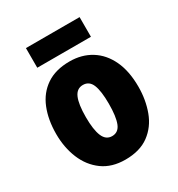

<svg xmlns="http://www.w3.org/2000/svg" viewBox="-176 -848 904 973"><g transform="rotate(-30 276.0 -361.0)"><path d="M516 -278Q516 -201 491.5 -135Q467 -69 413.5 -29.5Q360 10 275 10Q196 10 142.5 -29Q89 -68 62 -133.5Q35 -199 35 -278Q35 -361 61 -425.5Q87 -490 141 -526.5Q195 -563 277 -563Q348 -563 402 -529.5Q456 -496 486 -432.5Q516 -369 516 -278ZM208 -277Q208 -203 224 -165Q240 -127 276 -127Q313 -127 328 -165Q343 -203 343 -278Q343 -352 328 -389Q313 -426 276 -426Q240 -426 224 -389Q208 -352 208 -277ZM434 -732V-617H120V-732Z"/></g></svg>

Font: Noto Sans Myanmar Condensed Black
Style: Regular
Weight: 900
Width: 3
Designer: Monotype Design Team
Foundry: Monotype Imaging Inc.
Version: Version 2.107; ttfautohint (v1.8.4.7-5d5b)